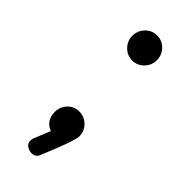

<svg xmlns="http://www.w3.org/2000/svg" viewBox="-177 -451 570 570"><g transform="rotate(45 107.5 -166.5)"><path d="M106 -99Q127 -99 142.5 -84Q158 -69 158 -46Q158 -28 115 75Q109 89 93 89Q82 89 73 82.5Q64 76 64 65Q64 58 66 54L87 2Q55 -11 55 -46Q55 -68 69.5 -83.5Q84 -99 106 -99ZM110 -422Q131 -422 146 -406.5Q161 -391 161 -369Q161 -348 146 -332.5Q131 -317 110 -317Q88 -317 73 -332.5Q58 -348 58 -369Q58 -391 73 -406.5Q88 -422 110 -422Z"/></g></svg>

Font: Dosis
Style: Medium
Weight: 500
Designer: Edgar Tolentino, Pablo Impallari, Igino Marini
Foundry: Edgar Tolentino, Pablo Impallari, Igino Marini
Version: Version 1.007